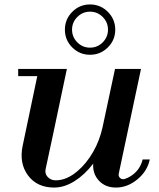

<svg xmlns="http://www.w3.org/2000/svg" viewBox="-20 -823 710 855"><path d="M221.2 12.2Q144.5 12.2 104.5 -42.2Q64.5 -96.7 81.1 -174.8L146 -483.9H61V-516.1H277.8Q209 -188 183.1 -69.8Q178.7 -49.3 192.6 -34.7Q206.5 -20 228 -20Q277.8 -20 326.2 -62Q365.2 -95.2 394.8 -146.7Q424.3 -198.2 437 -257.8L492.2 -516.1H607.9L508.8 -49.8Q506.3 -38.6 514.6 -30.5Q522.9 -22.5 535.2 -25.9Q565.4 -36.1 586.7 -58.8Q607.9 -81.5 615.2 -112.8H647Q636.2 -61 592 -24.4Q547.9 12.2 496.1 12.2Q449.2 12.2 420.7 -18.3Q392.1 -48.8 395 -94.2Q357.4 -44.9 312 -16.4Q266.6 12.2 221.2 12.2ZM301.8 -611.8Q269 -644.5 269 -690.9Q269 -737.3 301.8 -770.3Q334.5 -803.2 380.9 -803.2Q427.2 -803.2 460.2 -770.3Q493.2 -737.3 493.2 -690.9Q493.2 -644.5 460.2 -611.8Q427.2 -579.1 380.9 -579.1Q334.5 -579.1 301.8 -611.8ZM324.2 -747.3Q300.8 -723.6 300.8 -690.9Q300.8 -658.2 324.2 -634.5Q347.7 -610.8 380.9 -610.8Q414.1 -610.8 437.5 -634.5Q460.9 -658.2 460.9 -690.9Q460.9 -723.6 437.5 -747.3Q414.1 -771 380.9 -771Q347.7 -771 324.2 -747.3Z"/></svg>

Font: Fin Serif Display
Style: Italic
Weight: 400
Italic angle: -12°
Designer: J. Blake Harris
Version: Version 1.006;FEAKit 1.0